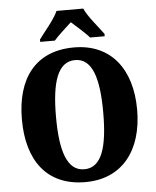

<svg xmlns="http://www.w3.org/2000/svg" viewBox="-61 -982 848 1044"><g transform="rotate(-5 362.5 -460.5)"><path d="M184 -784V-771H264C283 -795 332 -837 359 -863C386 -839 442 -790 456 -771H536V-784C509 -822 452 -886 433 -931H287C268 -886 211 -822 184 -784ZM363 10C565 10 677 -137 677 -358C677 -580 565 -725 364 -725C151 -725 48 -580 48 -359C48 -137 151 10 363 10ZM363 -60C269 -60 234 -170 234 -358C234 -546 269 -656 364 -656C458 -656 492 -546 492 -358C492 -170 458 -60 363 -60Z"/></g></svg>

Font: Noto Serif Bengali Condensed Black
Style: Regular
Weight: 900
Width: 3
Designer: Juan Bruce, Universal Thirst, Indian Type Foundry and the Monotype Design Team.
Foundry: Monotype Imaging Inc.
Version: Version 2.003